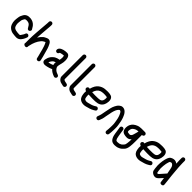

<svg xmlns="http://www.w3.org/2000/svg" viewBox="342 -2335 4056 4056"><g transform="rotate(45 2370.0 -307.0)"><path d="M417 -351 411 -359C399.4 -374.4 389.9 -400.8 366.2 -425.2C336.2 -458.6 292.1 -483.8 234.6 -489.9C159.5 -497.8 104.4 -474.9 73.3 -420.5C54.7 -388.6 37.7 -356.6 33.1 -307.5C29.7 -274.3 25 -258.6 25 -221C25 -186.4 31.5 -148.2 43.5 -118.3C60.8 -67.8 97.3 -37.4 138.8 -16.6C168.9 -1.6 209.1 4.5 245.3 6.9L273.5 8.9C359.5 19.9 399.3 -25.2 429.3 -72.9C447.8 -103.3 453.2 -116.3 463.4 -144.1L467.1 -153.4C479 -181.3 458.2 -204.3 440.4 -210.7C423.5 -216.8 394.4 -214.9 384.2 -183.7C379.6 -172.3 377 -165.9 371.8 -152.3C367.6 -142.6 337.6 -96 331.3 -89.7C323.5 -81.9 318.5 -79 306 -79C297.2 -79 289 -79.3 280.8 -79.9L251.8 -81.9C210.9 -84.9 183.6 -92.1 154.5 -110C131.2 -125.9 117.3 -165.4 114 -221.7C114.1 -250.6 118.1 -261.1 121.9 -298.8C124.5 -332.9 134.1 -348.5 150.7 -376.6C160 -393.4 160.2 -392.6 178.7 -398.9C218.4 -407.5 266.1 -396.3 286 -379.7L302.3 -363.3C306 -359.7 307.1 -358 307.9 -356.3C317.8 -338.5 333.3 -312.6 345 -297C381.6 -248.3 449.9 -307.1 417 -351Z M558 -710V-682C558 -658 553.2 -627.5 551.1 -595.7C541.1 -446.3 523 -297.9 523 -137V-48C509.9 -20.1 535.4 -0.7 547 4.7C565.9 13.3 599.6 19.2 612.2 -12.1C615.4 -19.8 615.4 -27.3 614 -34.7C615.1 -41.9 618.1 -52.5 620.5 -63.9C640.1 -157.1 674.4 -237.7 724.7 -297.4C742.9 -317.2 750.8 -327.4 769.6 -336.8L791.3 -348.7C797.6 -351.7 805.8 -356.6 810 -358.4C812.1 -355.8 815.2 -351.2 819.1 -344C843 -301.5 857.2 -252 873.5 -195.6C887.6 -146.5 896.1 -98.4 911.2 -49.4C915.4 -36.8 916.8 -23.4 921.6 -5.5L923.4 4.5C934.1 63.5 1024.4 43 1010.4 -13.5L1008.6 -23.5C1002.9 -55 996.4 -77.7 989.2 -105.4C974.7 -160.4 956 -231.2 938.7 -286.9C926.4 -321.3 915.5 -356.3 896.8 -387.3C885.4 -408.8 868.7 -437.3 832.6 -446.4C806.5 -452 784.1 -445.9 767.7 -436.8C750.4 -426.9 720.1 -416.1 699.4 -397.7C667.2 -369.1 641.2 -337 617 -298.3C617.8 -310.8 618.8 -324.1 619.9 -335.6C626.6 -407.6 634.9 -513.8 639.9 -588.8C642 -618.5 647 -652.5 647 -682V-710C647 -736 625 -754 602 -754C577.7 -754 558 -734.3 558 -710Z M1065 -50C1073.4 -17.7 1111.3 -2.4 1148.3 -6.1C1159.2 -6.9 1177 -9.9 1198.2 -14.5C1241.8 -23.5 1278.7 -36.8 1314.3 -53.4C1347.4 -16 1391.5 8.9 1442.1 27.4L1451.7 31.2C1481.5 43.1 1507.7 18 1511.2 -2.5C1515.5 -27.5 1502 -45.9 1481.5 -52.9L1471.2 -56.6C1446 -65 1423.1 -75.8 1404.5 -89.6C1380.9 -109.4 1351.8 -141.7 1351 -175C1353.3 -200.5 1357.7 -222.7 1364.3 -248.9L1372.2 -280.6C1380.9 -312.4 1384 -343.9 1384 -381C1384 -428.9 1370.4 -521 1294 -521C1226.8 -521 1154.4 -506.7 1113.3 -465.7C1100.7 -453.1 1074.3 -409.3 1106.1 -380.1C1112.8 -373.9 1121.6 -370.4 1130.2 -369.2C1160.1 -365.2 1175.8 -389.1 1180.2 -406.3C1185.2 -410.7 1187.4 -412.7 1191.6 -414.2C1220.2 -422.7 1251.3 -430.8 1285.6 -431.9C1291.1 -418.5 1295 -402.6 1295 -382C1295 -350.3 1291.4 -329.2 1285.7 -303.2C1279.5 -302.4 1273.2 -301.6 1266.9 -300.8C1239.2 -297.4 1217.7 -286.9 1196.5 -278.1C1169.1 -266.8 1146.8 -245.2 1130.3 -228.7C1101.2 -199.5 1078.9 -159.3 1068.8 -111.5C1065.4 -101.2 1058.1 -76.6 1065 -50ZM1265.8 -209.3C1264.3 -201 1262.8 -191 1262.1 -179.6C1261 -162.3 1265.1 -146.3 1270 -131.4C1237 -117.5 1195.8 -102.5 1156.5 -96.8C1159.7 -107.2 1163.8 -120.6 1168.2 -129.4C1184.2 -158.7 1204.6 -184.3 1231.9 -196.1C1245.9 -202.2 1254.1 -206 1265.8 -209.3Z M1562 -720V-84C1562 -69.2 1567.7 -55.4 1575.3 -42.5C1592.9 -11.3 1624.9 15.6 1667.6 22.6C1679.5 25 1696.7 30.3 1716 33.5L1726.9 36.3C1756 43.5 1775.8 21 1780 2.4C1784 -15.4 1777.5 -45 1746.7 -50.6L1734.6 -53.4C1721.4 -56.4 1702.5 -61 1684 -64.5C1670.1 -67.8 1656.6 -77.4 1651 -88.7V-720C1651 -744.1 1631.7 -765 1606.5 -765C1581.3 -765 1562 -744.1 1562 -720Z M1832 -720V-84C1832 -69.2 1837.7 -55.4 1845.3 -42.5C1862.9 -11.3 1894.9 15.6 1937.6 22.6C1949.5 25 1966.7 30.3 1986 33.5L1996.9 36.3C2026 43.5 2045.8 21 2050 2.4C2054 -15.4 2047.5 -45 2016.7 -50.6L2004.6 -53.4C1991.4 -56.4 1972.5 -61 1954 -64.5C1940.1 -67.8 1926.6 -77.4 1921 -88.7V-720C1921 -744.1 1901.7 -765 1876.5 -765C1851.3 -765 1832 -744.1 1832 -720Z M2255.4 -306.4C2274.9 -375.1 2306 -422.5 2362.6 -444.7C2403 -460.6 2475.4 -463.6 2533.5 -454.2C2542.1 -453.2 2545.5 -452.8 2550.1 -451.9C2555.5 -428.1 2555.8 -422.1 2552.2 -393.2C2544 -330.6 2514.9 -305.9 2436.1 -304C2374.3 -301.2 2314.4 -302.1 2255.4 -306.4ZM2237.8 -218.8C2246.4 -218.1 2260.8 -217.4 2273 -217C2328.4 -214.2 2379.5 -212.4 2439.1 -215C2530.8 -218.8 2590.4 -249.9 2622.7 -319.5C2643.7 -364.9 2663.5 -467 2612.6 -515.7C2581.8 -547.5 2514.8 -547.8 2473.3 -549C2419.7 -549 2372.6 -545.5 2329 -527.6C2277.9 -506.7 2238.4 -472.9 2208.7 -425.1C2189.3 -393.4 2177.7 -357.8 2167.6 -320.5C2123.1 -344 2075.8 -281.8 2119 -245.8C2127 -239.1 2135.2 -234.8 2149.6 -229.7C2144.5 -189 2148 -161.6 2155.4 -118.6C2160.7 -90 2170.5 -65.4 2186.1 -44.8C2222.5 2.5 2297.3 20.9 2373.3 1.2C2435.1 -15.2 2492.4 -28.4 2544 -59.7L2575.1 -78.7C2626.7 -110.3 2577.7 -183.2 2529.3 -155.5L2498 -136.4C2458 -112.4 2410.6 -100.2 2350.7 -85.2C2324 -77.9 2303.7 -77.9 2287.1 -83C2255 -92.3 2250.1 -98.9 2242.6 -134.4C2236.7 -173.6 2233.8 -186.3 2237.8 -218.8Z M2780.2 -0.5C2783.4 -13.5 2786.1 -21.3 2791.4 -31.8C2803.5 -56.2 2808.1 -81.8 2814 -109.9C2820.5 -141.3 2822.8 -170 2830.1 -196.3C2837.3 -222.1 2842.5 -265.6 2848.3 -290.2C2863.5 -353.8 2883.1 -410.5 2917.7 -440.5C2930.7 -450.4 2933.3 -452.9 2938.2 -452.6C2961.9 -450.9 2975.4 -434.3 2989.9 -405.3C3012.2 -365.2 3031.2 -303.6 3039.3 -247.1C3045.7 -210.3 3050 -189.1 3053.1 -153.8C3055.4 -128.5 3053 -94.4 3053 -65C3053 -23.8 3048.4 17.6 3044.2 56.1C3040.8 83.2 3061.6 102.2 3081.9 104.5C3101.9 106.8 3128.2 94.6 3131.8 66.1C3136.8 26.1 3142 -16.5 3142 -64C3142 -78.3 3142.3 -93.2 3143 -109C3144.4 -144.8 3141.3 -178.9 3135.7 -209.9C3127.3 -271.3 3114.9 -338.3 3092.7 -393.4C3077.9 -430.1 3066 -459.2 3040 -489.2C3018.8 -514.8 2989.2 -539.7 2942 -541.5C2902.4 -543 2877.8 -522.3 2861.7 -509.7C2835.5 -489.4 2818.7 -460.2 2803.1 -431C2768.8 -369.4 2759.5 -289.1 2743.7 -217.8C2734 -178.5 2731.8 -141 2723 -109.9C2722.8 -109.2 2722.5 -108 2722.3 -107.1C2718.2 -82.2 2704.7 -59.3 2695.2 -26.8C2686.1 0.4 2705.5 22.7 2724.7 28.6C2742.8 34.1 2771.8 28.7 2780.2 -0.5Z M3536.1 -411C3531 -392.3 3525.7 -372 3519.8 -348.2C3511.8 -317.4 3499.6 -272.9 3488.7 -259C3476.8 -245.2 3462.3 -234 3454 -234C3432.9 -234 3409.7 -237.4 3388.7 -242.3C3384.3 -243.4 3371.3 -258.3 3376.7 -293.4C3382.4 -335.6 3398 -360.5 3426 -377.7C3426.4 -377.9 3427.1 -378.4 3427.6 -378.7C3453.6 -397.5 3488.7 -411 3534 -411ZM3376 62C3354.4 62 3342.5 56.4 3339.8 52.2C3319.9 23.2 3315.6 10.5 3306.6 -43.3C3297 -96.6 3293.1 -133.4 3284.7 -181.8L3281.8 -204.4C3277.6 -233.5 3250.2 -243.7 3231.2 -241C3211.9 -238.2 3188.4 -219.4 3193.4 -190.7L3197.3 -168.2C3203.3 -121.9 3209.7 -83 3218.3 -27.9C3228.5 30.7 3239.8 64.9 3265.5 101.3C3289.9 137.1 3331.7 151 3377 151C3394.8 151 3409.2 149.2 3425.5 146.9C3451.7 145.2 3463.8 137.1 3477.6 132.8C3525.3 116.9 3552.7 88.3 3580.2 59.1C3609.6 27.9 3622.2 -6.4 3629.8 -60.8C3636.2 -113.3 3638 -155.6 3638 -212V-411H3642C3666.8 -411 3687 -431.2 3687 -456C3687 -482 3665.1 -500 3642 -500H3534C3495.9 -500 3458.6 -493.2 3427.1 -479C3379.2 -459.6 3332.9 -424.8 3309.1 -377.2C3274.4 -307.6 3271.6 -176.7 3368.6 -155.6C3391.3 -150.5 3422.3 -143.6 3455.6 -145C3497.7 -145.6 3528.5 -170.4 3549 -193.2C3548.8 -149.3 3547.7 -114.3 3541.3 -72.6C3535.5 -29.8 3532.1 -23.2 3514.3 -0.7L3487.3 26.3C3477.7 36 3464.9 43 3448.8 48.4C3424.9 56.9 3432.9 58 3420 58C3402 58 3391 62 3376 62Z M3889.4 -306.4C3908.9 -375.1 3940 -422.5 3996.6 -444.7C4037 -460.6 4109.4 -463.6 4167.5 -454.2C4176.1 -453.2 4179.5 -452.8 4184.1 -451.9C4189.5 -428.1 4189.8 -422.1 4186.2 -393.2C4178 -330.6 4148.9 -305.9 4070.1 -304C4008.3 -301.2 3948.4 -302.1 3889.4 -306.4ZM3871.8 -218.8C3880.4 -218.1 3894.8 -217.4 3907 -217C3962.4 -214.2 4013.5 -212.4 4073.1 -215C4164.8 -218.8 4224.4 -249.9 4256.7 -319.5C4277.7 -364.9 4297.5 -467 4246.6 -515.7C4215.8 -547.5 4148.8 -547.8 4107.3 -549C4053.7 -549 4006.6 -545.5 3963 -527.6C3911.9 -506.7 3872.4 -472.9 3842.7 -425.1C3823.3 -393.4 3811.7 -357.8 3801.6 -320.5C3757.1 -344 3709.8 -281.8 3753 -245.8C3761 -239.1 3769.2 -234.8 3783.6 -229.7C3778.5 -189 3782 -161.6 3789.4 -118.6C3794.7 -90 3804.5 -65.4 3820.1 -44.8C3856.5 2.5 3931.3 20.9 4007.3 1.2C4069.1 -15.2 4126.4 -28.4 4178 -59.7L4209.1 -78.7C4260.7 -110.3 4211.7 -183.2 4163.3 -155.5L4132 -136.4C4092 -112.4 4044.6 -100.2 3984.7 -85.2C3958 -77.9 3937.7 -77.9 3921.1 -83C3889 -92.3 3884.1 -98.9 3876.6 -134.4C3870.7 -173.6 3867.8 -186.3 3871.8 -218.8Z M4593.4 -214.4C4592.8 -213.8 4589.3 -210.7 4588.1 -209.4L4575.1 -194.4C4551.4 -167.1 4504.9 -113.1 4477.8 -84.2C4467.5 -73.4 4459.2 -67.3 4456.1 -65.9C4448.6 -65.9 4440.9 -69.5 4431.3 -76.9C4424.3 -97.5 4416.8 -171.1 4416 -194.4C4416.1 -240 4421.7 -297.9 4429.5 -338.2C4434.6 -363.5 4449.6 -417.7 4459 -427.1C4469.8 -431.3 4481.1 -435.1 4491.5 -437.6C4501.7 -439.6 4512 -435.3 4523.8 -426.2C4548.8 -407 4560.5 -382.9 4569.4 -338.3C4577.4 -294.5 4584.8 -257.5 4593.4 -214.4ZM4575 -661V-600C4575 -569.7 4577.1 -533.7 4579.6 -495.8C4555.6 -513.2 4520.7 -534 4472.6 -524.4C4423.8 -512.8 4387 -495.7 4365.5 -437.6C4339.5 -366.5 4327 -285.3 4327 -192.6C4327.7 -167 4330.4 -138.3 4335.3 -101.4C4340.4 -69.4 4340.6 -38.6 4368.5 -13.2C4389.5 4.6 4421 26.2 4465.3 22.9C4493.5 19.8 4517.4 2.7 4542.1 -22.7C4561.2 -43.2 4586.7 -71 4610.2 -97.6L4612.2 -81.6C4619.1 -36.6 4620.9 -19.9 4625.2 10.5C4630.6 47.8 4673.1 41.3 4683.5 38.9C4692.5 36.9 4712.8 31.1 4715 5.5C4716.8 -11.6 4712.7 -30.8 4711.9 -41.3C4706.2 -119 4696.2 -165.5 4688.9 -247.2L4678.9 -361.2C4671.6 -443.9 4664 -517.6 4664 -600V-661C4664 -684 4646 -706 4620 -706C4595.2 -706 4575 -685.8 4575 -661Z"/></g></svg>

Font: Just Breathe
Style: Bd
Weight: 400
Foundry: Cannot Into Space Fonts
Version: Version 0.72